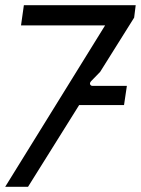

<svg xmlns="http://www.w3.org/2000/svg" viewBox="-25 -720 543 740"><path d="M-5 0 380 -622H56L67 -700H498L492 -652L361 -443L326 -407Q320 -400 322.5 -394.5Q325 -389 332 -389H464L453 -315H280L83 0Z"/></svg>

Font: Finlandica
Style: Italic
Weight: 400
Italic angle: -8°
Designer: Niklas Ekholm, Juho Hiilivirta, Jaakko Suomalainen
Foundry: Helsinki Type Studio
Version: Version 1.064